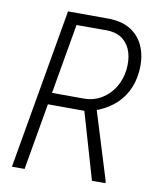

<svg xmlns="http://www.w3.org/2000/svg" viewBox="-81 -775 695 839"><g transform="rotate(10 266.5 -355.5)"><path d="M152.8 -710.9 337.9 -710.4Q398.4 -708.5 437.3 -681.4Q476.1 -654.3 492.9 -608.6Q509.8 -563 504.4 -505.4Q499.5 -454.6 478.3 -414.8Q457 -375 421.9 -347.4Q386.7 -319.8 339.4 -303.7L319.8 -295.4L117.7 -295.9L126 -348.1L285.6 -347.7Q331.1 -347.7 366.2 -369.4Q401.4 -391.1 422.6 -426.5Q443.8 -461.9 448.7 -505.9Q453.1 -546.9 442.9 -580.8Q432.6 -614.7 406.5 -636Q380.4 -657.2 336.9 -658.7H199.7L85.4 0H29.3ZM384.3 0 292 -317.9 348.1 -318.4 444.3 -6.8 443.8 0Z"/></g></svg>

Font: Roboto Condensed Light
Style: Italic
Weight: 300
Italic angle: -12°
Designer: Christian Robertson
Foundry: Google
Version: Version 3.0; 2020